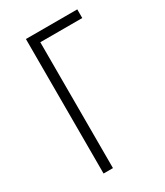

<svg xmlns="http://www.w3.org/2000/svg" viewBox="-141 -591 563 654"><g transform="rotate(-30 141.0 -264.5)"><path d="M70 0H107V-495H272V-529H70Z"/></g></svg>

Font: Noto Sans ExtraCondensed ExtraLight
Style: Regular
Weight: 200
Width: 2
Designer: Monotype Design Team
Foundry: Monotype Imaging Inc.
Version: Version 2.013